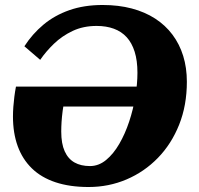

<svg xmlns="http://www.w3.org/2000/svg" viewBox="-20 -740 797 770"><path d="M335.4 10Q259.8 10 202.7 -9Q145.6 -28 107.8 -64.8Q70 -101.6 51 -153.9Q32 -206.2 32 -272.8Q32 -292.2 33.5 -311.7Q35 -331.2 37.5 -351.5Q40 -371.8 44 -392.6H634L622 -312.8H205.4L239.4 -348Q234.6 -320.6 231.4 -296.3Q228.2 -272 226.9 -251.4Q225.6 -230.8 225.6 -212.4Q225.6 -164 239.4 -133.4Q253.2 -102.8 278.8 -88.4Q304.4 -74 341 -74Q375.8 -74 405.4 -98.3Q435 -122.6 458.4 -163Q481.8 -203.4 498.1 -252.6Q514.4 -301.8 522.8 -353Q531.2 -404.2 531.2 -448.2Q531.2 -496.8 520.1 -532.3Q509 -567.8 488.1 -590.7Q467.2 -613.6 436.7 -624.8Q406.2 -636 367.4 -636Q313.8 -636 271.3 -615.9Q228.8 -595.8 196.5 -564.7Q164.2 -533.6 141.2 -500L77.8 -554.4Q109.6 -603.8 154.2 -641.1Q198.8 -678.4 258 -699.2Q317.2 -720 391.8 -720Q455.4 -720 508.3 -706Q561.2 -692 602.2 -665.5Q643.2 -639 671.6 -601.1Q700 -563.2 714.7 -515.7Q729.4 -468.2 729.4 -412Q729.4 -317.6 698.5 -240.1Q667.6 -162.6 613.2 -106.7Q558.8 -50.8 487.4 -20.4Q416 10 335.4 10Z"/></svg>

Font: Roboto Serif 20pt
Style: Italic
Weight: 400
Italic angle: -10°
Designer: Greg Gazdowicz
Foundry: Commercial Type
Version: Version 1.008